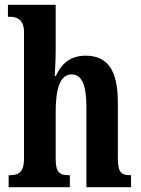

<svg xmlns="http://www.w3.org/2000/svg" viewBox="-20 -780 588 800"><path d="M16 0H271V-50H268C232 -50 212 -58 212 -116V-312C212 -400 226 -470 279 -470C323 -470 340 -420 340 -334V0H526V-50H524C487 -50 471 -59 471 -121V-354C471 -489 427 -548 337 -548C266 -548 233 -507 213 -464H208C209 -484 212 -529 212 -570V-760H13V-710H24C44 -710 80 -702 80 -648V-119C80 -59 54 -50 21 -50H16Z"/></svg>

Font: Noto Serif Georgian ExtraCondensed Bold
Style: Regular
Weight: 700
Width: 2
Designer: Monotype Design Team, Akaki Razmadze
Foundry: Google LLC
Version: Version 2.003